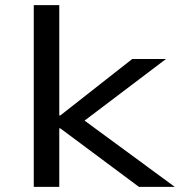

<svg xmlns="http://www.w3.org/2000/svg" viewBox="-20 -725 698 745"><path d="M111 0V-705H210V-277H214L493 -496H624L283 -238L285 -274L658 0H519L214 -227H210V0Z"/></svg>

Font: Nunito Sans 7pt Expanded
Style: Regular
Weight: 400
Width: 7
Designer: Vernon Adams
Foundry: Vernon Adams
Version: Version 3.101;gftools[0.9.27]